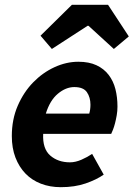

<svg xmlns="http://www.w3.org/2000/svg" viewBox="-20 -764 554 796"><path d="M195 -561 148 -616 278 -744H428L514 -613L452 -561L347 -657H343ZM29 -200Q29 -269 53.5 -325.5Q78 -382 117.5 -422.5Q157 -463 206 -485.5Q255 -508 305 -508Q349 -508 380 -493.5Q411 -479 430.5 -453.5Q450 -428 458.5 -394.5Q467 -361 467 -322Q467 -304 464 -286.5Q461 -269 457 -253.5Q453 -238 448.5 -226.5Q444 -215 441 -209H159Q156 -147 188.5 -119Q221 -91 270 -91Q293 -91 318 -102Q343 -113 362 -126L410 -40Q380 -19 335 -3.5Q290 12 232 12Q187 12 149.5 -2.5Q112 -17 85.5 -44.5Q59 -72 44 -111Q29 -150 29 -200ZM170 -293H350Q355 -310 355 -330Q355 -360 340.5 -381.5Q326 -403 288 -403Q253 -403 220 -375.5Q187 -348 170 -293Z"/></svg>

Font: TypoPRO Source Sans Pro
Style: Bold Italic
Weight: 700
Italic angle: -11°
Designer: Paul D. Hunt
Foundry: Adobe Systems Incorporated
Version: Version 1.075;PS 2.000;hotconv 1.0.86;makeotf.lib2.5.63406